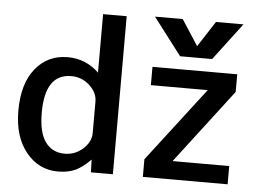

<svg xmlns="http://www.w3.org/2000/svg" viewBox="-53 -831 1241 910"><g transform="rotate(5 567.5 -375.5)"><path d="M42 -260.7Q42 -388.7 100.1 -460.9Q158.2 -533.2 253.9 -533.2Q339.8 -533.2 402.3 -472.7V-751H514.6V1H410.2L408.2 -59.6Q372.1 -22.5 337.9 -5.9Q302.7 10.7 253.9 10.7Q162.1 10.7 102.1 -63Q42 -136.7 42 -260.7ZM402.3 -335Q402.3 -377.9 365.2 -411.6Q328.1 -445.3 278.3 -445.3Q153.3 -445.3 153.3 -260.7Q153.3 -167 186 -121.6Q218.8 -76.2 278.3 -76.2Q328.1 -76.2 365.2 -109.9Q402.3 -143.6 402.3 -185.5ZM657.2 -522.5H1060.5V-438.5L791 -85.9H1060.5V1H657.2V-83L927.7 -435.5H657.2ZM859.4 -638.7 938.5 -760.7H1069.3L935.5 -584H783.2L648.4 -760.7H780.3Z"/></g></svg>

Font: Gen Shin Gothic Medium
Style: Regular
Weight: 500
Designer: [Source Han Sans]
Ryoko NISHIZUKA  (kana & ideographs); Paul D. Hunt (Latin, Greek & Cyrillic); Wenlong ZHANG  (bopomofo
Version: Version 1.002.20150607